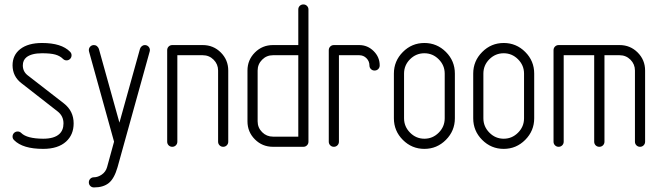

<svg xmlns="http://www.w3.org/2000/svg" viewBox="-20 -656 2948 858"><path d="M36.1 -45.4Q36.1 -55.2 42.7 -61.8Q49.3 -68.4 59.1 -68.4Q68.4 -68.4 75.2 -61.5Q100.1 -36.6 172.9 -36.1Q222.2 -36.1 245.1 -57.1Q263.7 -74.2 263.7 -104.5Q263.7 -137.7 237.3 -158.2L75.2 -284.7Q36.6 -314.5 36.1 -363.8Q36.1 -409.7 70.3 -436.5Q105.5 -463.9 168 -463.9Q254.9 -463.9 293 -424.8Q299.8 -418 299.8 -409.2Q299.8 -399.4 293.2 -392.8Q286.6 -386.2 277.3 -386.2Q268.1 -386.2 261.2 -393.1Q248 -406.2 227.3 -412.1Q206.5 -418 168 -418Q121.1 -418 98.6 -400.4Q82 -387.2 82 -363.8Q82 -336.9 102.5 -320.3L265.6 -193.8Q309.1 -159.7 309.1 -104.5Q309.1 -54.2 275.4 -23.4Q239.3 9.3 172.9 9.3Q81.5 9.3 43 -29.8Q36.1 -36.6 36.1 -45.4Z M399.9 136.2Q417.5 136.2 435.1 124Q452.6 111.8 458.5 90.8L489.7 -22.9L377.9 -425.8Q377 -429.2 377 -431.6Q377 -441.4 383.5 -448Q390.1 -454.6 399.9 -454.6Q407.7 -454.6 413.6 -449.5Q419.4 -444.3 421.9 -437.5L513.7 -107.9L605.5 -437.5Q607.9 -444.8 613.8 -449.7Q619.6 -454.6 627 -454.6Q636.7 -454.6 643.3 -448Q649.9 -441.4 649.9 -431.6Q649.9 -429.2 648.9 -425.8L505.4 90.8Q490.7 142.1 466.1 161.9Q441.4 181.6 399.9 181.6Q390.1 181.6 383.5 175Q377 168.5 377 158.9Q377 149.4 383.5 142.8Q390.1 136.2 399.9 136.2Z M727.1 -22.9V-431.6Q727.1 -441.4 733.6 -448Q740.2 -454.6 750 -454.6H886.2Q933.6 -454.6 966.8 -421.4Q1000 -388.2 1000 -340.8V-22.9Q1000 -13.2 993.4 -6.6Q986.8 0 977.3 0Q967.8 0 961.2 -6.6Q954.6 -13.2 954.6 -22.9V-340.8Q954.6 -369.1 934.6 -389.2Q914.6 -409.2 886.2 -409.2H772.5V-22.9Q772.5 -13.2 765.9 -6.6Q759.3 0 749.8 0Q740.2 0 733.6 -6.6Q727.1 -13.2 727.1 -22.9Z M1085.9 -113.8V-340.8Q1085.9 -388.2 1119.1 -421.4Q1152.3 -454.6 1199.7 -454.6H1313V-613.8Q1313 -623.5 1319.6 -629.9Q1326.2 -636.2 1335.7 -636.2Q1345.2 -636.2 1351.8 -629.6Q1358.4 -623 1358.4 -613.8V-22.9Q1358.4 -13.2 1351.8 -6.6Q1345.2 0 1335.9 0H1199.7Q1152.3 0 1119.1 -33.2Q1085.9 -66.4 1085.9 -113.8ZM1131.3 -113.8Q1131.3 -85.4 1151.4 -65.4Q1171.4 -45.4 1199.7 -45.4H1313V-409.2H1199.7Q1171.4 -409.2 1151.4 -389.2Q1131.3 -369.1 1131.3 -340.8Z M1449.2 -22.9V-431.6Q1449.2 -441.4 1455.8 -448Q1462.4 -454.6 1472.2 -454.6H1585.4Q1622.6 -454.6 1649.7 -427.7Q1676.8 -400.9 1676.8 -363.8Q1676.8 -354 1670.2 -347.4Q1663.6 -340.8 1653.8 -340.8Q1644 -340.8 1637.5 -347.4Q1630.9 -354 1630.9 -363.8Q1630.9 -382.3 1617.7 -395.8Q1604.5 -409.2 1585.4 -409.2H1494.6V-22.9Q1494.6 -13.2 1488 -6.6Q1481.4 0 1471.9 0Q1462.4 0 1455.8 -6.6Q1449.2 -13.2 1449.2 -22.9Z M1740.2 -127.4V-327.1Q1740.2 -383.3 1780.3 -423.6Q1820.3 -463.9 1876.5 -463.9Q1932.6 -463.9 1972.7 -423.8Q2012.7 -383.8 2012.7 -327.1V-127.4Q2012.7 -71.3 1972.7 -31Q1932.6 9.3 1876.5 9.3Q1820.3 9.3 1780.3 -30.8Q1740.2 -70.8 1740.2 -127.4ZM1785.6 -127.4Q1785.6 -90.3 1812.5 -63.2Q1839.4 -36.1 1876.5 -36.1Q1913.6 -36.1 1940.4 -63Q1967.3 -89.8 1967.3 -127.4V-327.1Q1967.3 -364.3 1940.4 -391.1Q1913.6 -418 1876.5 -418Q1839.4 -418 1812.5 -391.4Q1785.6 -364.7 1785.6 -327.1Z M2094.7 -127.4V-327.1Q2094.7 -383.3 2134.8 -423.6Q2174.8 -463.9 2231 -463.9Q2287.1 -463.9 2327.1 -423.8Q2367.2 -383.8 2367.2 -327.1V-127.4Q2367.2 -71.3 2327.1 -31Q2287.1 9.3 2231 9.3Q2174.8 9.3 2134.8 -30.8Q2094.7 -70.8 2094.7 -127.4ZM2140.1 -127.4Q2140.1 -90.3 2167 -63.2Q2193.8 -36.1 2231 -36.1Q2268.1 -36.1 2294.9 -63Q2321.8 -89.8 2321.8 -127.4V-327.1Q2321.8 -364.3 2294.9 -391.1Q2268.1 -418 2231 -418Q2193.8 -418 2167 -391.4Q2140.1 -364.7 2140.1 -327.1Z M2453.6 -22.9V-431.6Q2453.6 -441.4 2460.2 -448Q2466.8 -454.6 2476.6 -454.6H2749Q2796.4 -454.6 2829.6 -421.4Q2862.8 -388.2 2862.8 -340.8V-22.9Q2862.8 -13.2 2856.2 -6.6Q2849.6 0 2840.1 0Q2830.6 0 2824 -6.6Q2817.4 -13.2 2817.4 -22.9V-340.8Q2817.4 -369.1 2797.4 -389.2Q2777.3 -409.2 2749 -409.2H2681.2V-22.9Q2681.2 -13.2 2674.6 -6.6Q2668 0 2658.2 0Q2648.4 0 2641.8 -6.6Q2635.3 -13.2 2635.3 -22.9V-409.2H2499V-22.9Q2499 -13.2 2492.4 -6.6Q2485.8 0 2476.3 0Q2466.8 0 2460.2 -6.6Q2453.6 -13.2 2453.6 -22.9Z"/></svg>

Font: OpenGost Type A TT
Style: Regular
Weight: 400
Version: Version 0.3